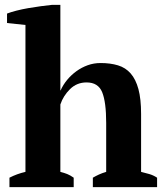

<svg xmlns="http://www.w3.org/2000/svg" viewBox="-20 -772 680 792"><path d="M9 0ZM628 0H363V-39Q375 -46 388 -52Q401 -58 418 -63V-265Q418 -351 401.5 -391.5Q385 -432 337 -432Q297 -432 269 -404.5Q241 -377 229 -341V-63Q245 -59 257.5 -54Q270 -49 284 -39V0H19V-39Q50 -55 85 -63V-669L9 -677V-716Q24 -722 47.5 -728Q71 -734 97 -738.5Q123 -743 149 -746.5Q175 -750 195 -752H229V-399H230Q240 -422 257 -442.5Q274 -463 295.5 -478.5Q317 -494 342 -503Q367 -512 395 -512Q435 -512 466.5 -502.5Q498 -493 519 -469Q540 -445 551 -404.5Q562 -364 562 -302V-63Q579 -59 596 -54Q613 -49 628 -39Z"/></svg>

Font: PT Serif
Style: Bold
Weight: 700
Designer: A.Korolkova, O.Umpeleva, V.Yefimov
Foundry: ParaType Ltd
Version: Version 1.000W OFL; ttfautohint (v1.6)